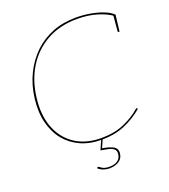

<svg xmlns="http://www.w3.org/2000/svg" viewBox="-157 -820 977 1111"><g transform="rotate(-20 331.0 -264.5)"><path d="M342 8Q267 8 211 -17.5Q155 -43 117 -89Q79 -136 62.5 -201.5Q46 -267 56 -350Q66 -430 98.5 -496Q131 -562 181 -610Q231 -657 295.5 -682.5Q360 -708 441 -708Q486 -708 530 -700Q574 -692 608.5 -678Q643 -664 662 -645L661 -639L653 -640Q622 -664 566.5 -681Q511 -698 444 -698Q337 -698 257 -653.5Q177 -609 128.5 -530.5Q80 -452 68 -350Q55 -249 84 -170.5Q113 -92 179 -47Q245 -2 343 -2Q422 -2 483 -28.5Q544 -55 585 -92Q587 -94 588 -94.5Q589 -95 591 -95Q591 -95 592 -94.5Q593 -94 593 -93L597 -89Q544 -44 481.5 -18Q419 8 342 8ZM648 -645 661 -639 650 -545H644Q642 -545 640.5 -547.5Q639 -550 640 -552ZM326 179Q306 179 287 172Q268 165 257 153L261 150Q265 146 269 149Q285 162 298 166Q311 170 330 170Q360 170 378.5 157Q397 144 400 120Q403 98 391 87.5Q379 77 357.5 72Q336 67 311 63L339 0H348L324 55Q363 61 389 74Q415 87 411 119Q408 148 384 163.5Q360 179 326 179Z"/></g></svg>

Font: Aleo Thin
Style: Italic
Weight: 250
Italic angle: -7°
Designer: Alessio Laiso
Foundry: Alessio Laiso
Version: Version 2.001;gftools[0.9.29]